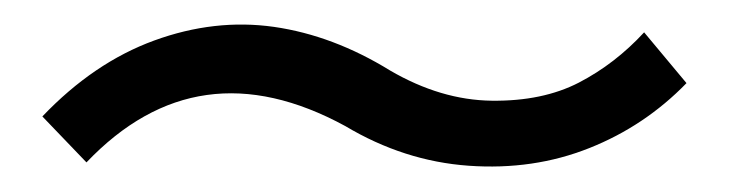

<svg xmlns="http://www.w3.org/2000/svg" viewBox="-20 -344 592 155"><path d="M500 -317.9 534.2 -276.9Q500.5 -242.2 455.6 -224.4Q410.6 -206.5 358.4 -210.2Q306.2 -213.9 258.8 -242.2Q139.6 -307.1 49.8 -212.9L14.2 -250Q55.7 -293.5 104.5 -311.3Q153.3 -329.1 201.2 -322.3Q249 -315.4 294.9 -287.1Q335.9 -263.2 377 -262.7Q418 -262.2 447.3 -277.3Q476.6 -292.5 500 -317.9Z"/></svg>

Font: Stilu Light
Style: Italic
Weight: 300
Italic angle: -10°
Designer: Genilson Lima Santos
Foundry: Genilson Lima Santos
Version: Version 1.200;PS 001.200;hotconv 1.0.88;makeotf.lib2.5.64775